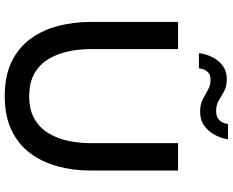

<svg xmlns="http://www.w3.org/2000/svg" viewBox="-104 -852 961 792"><g transform="rotate(90 376.0 -455.5)"><path d="M376 5Q292 5 233 -24Q174 -53 138 -103.5Q102 -154 86 -217.5Q70 -281 70 -350V-710H182V-350Q182 -301 192 -255.5Q202 -210 224 -174Q246 -138 283.5 -117Q321 -96 376 -96Q432 -96 469.5 -117.5Q507 -139 529 -175.5Q551 -212 560.5 -257Q570 -302 570 -350V-710H683V-350Q683 -277 665.5 -213Q648 -149 611.5 -100Q575 -51 516.5 -23Q458 5 376 5ZM440 -801Q410 -801 389 -812Q368 -823 349.5 -833.5Q331 -844 310 -844Q287 -844 277 -833Q267 -822 264 -810Q261 -798 261 -796H199Q199 -804 204 -822.5Q209 -841 221 -861.5Q233 -882 254 -896.5Q275 -911 306 -911Q336 -911 356 -900Q376 -889 394 -878Q412 -867 437 -867Q461 -867 473 -878.5Q485 -890 488 -902Q491 -914 491 -916H554Q554 -910 548.5 -891.5Q543 -873 530 -852Q517 -831 495 -816Q473 -801 440 -801Z"/></g></svg>

Font: Raleway SemiBold
Style: Regular
Weight: 600
Designer: Matt McInerney, Pablo Impallari, Rodrigo Fuenzalida
Foundry: Matt McInerney, Pablo Impallari, Rodrigo Fuenzalida
Version: Version 4.026